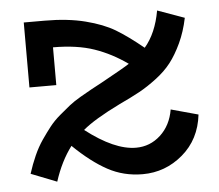

<svg xmlns="http://www.w3.org/2000/svg" viewBox="-42 -530 674 591"><g transform="rotate(-5 295.0 -235.0)"><path d="M479 -176.8 563 -153.8Q554.2 -77.6 500.2 -31.7Q446.3 14.2 376 14.2Q317.4 14.2 268.3 -12.5Q219.2 -39.1 165 -91.8Q131.8 -47.9 111.8 14.2L32.2 -17.1Q41.5 -46.4 53 -72Q64.5 -97.7 78.9 -118.7Q93.3 -139.6 106.7 -156.7Q120.1 -173.8 138.9 -189.7Q157.7 -205.6 171.4 -216.6Q185.1 -227.5 206.5 -240Q228 -252.4 240.5 -259.3Q252.9 -266.1 274.9 -277.8Q345.2 -316.4 362.8 -328.1Q314.9 -362.3 262 -380.6Q209 -398.9 134.8 -398.9V-282.2H51.8V-482.9H116.2Q187.5 -482.9 241.9 -469Q296.4 -455.1 332.3 -433.6Q368.2 -412.1 416 -373Q451.7 -414.6 463.9 -483.9L546.9 -454.1Q538.1 -411.6 522 -377.2Q505.9 -342.8 487.3 -318.8Q468.8 -294.9 440.7 -273.7Q412.6 -252.4 387.2 -238.5Q361.8 -224.6 324.2 -207Q242.7 -167 208 -137.2Q296.4 -68.8 362.8 -68.8Q406.2 -68.8 438.5 -98.4Q470.7 -127.9 479 -176.8Z"/></g></svg>

Font: BioRhyme
Style: Regular
Weight: 400
Designer: Aoife Mooney
Foundry: Aoife Mooney Type
Version: Version 1.500;PS 001.500;hotconv 1.0.88;makeotf.lib2.5.64775